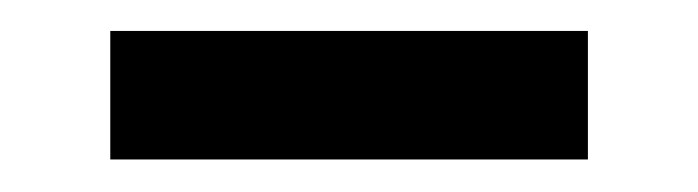

<svg xmlns="http://www.w3.org/2000/svg" viewBox="-20 -664 440 121"><path d="M49.5 -563.5V-644.5H350.5V-563.5Z"/></svg>

Font: Anek Tamil SemiBold
Style: Regular
Weight: 600
Version: Version 1.003